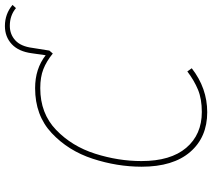

<svg xmlns="http://www.w3.org/2000/svg" viewBox="-61 -793 864 782"><g transform="rotate(-90 371.0 -402.0)"><path d="M742 -783 729 -769Q699 -794 657 -794Q622 -794 597.5 -771.5Q573 -749 567 -702L556 -633L544 -619Q512 -645 480 -657.5Q448 -670 403 -670Q300 -670 233 -605.5Q166 -541 136 -446.5Q106 -352 106 -258Q106 -139 160 -75.5Q214 -12 306 -12Q359 -12 396.5 -27.5Q434 -43 471 -71L484 -53Q403 10 305 10Q203 10 143 -59.5Q83 -129 83 -257Q83 -357 115.5 -456.5Q148 -556 220 -623.5Q292 -691 403 -691Q482 -691 537 -648L545 -704Q552 -758 582 -786Q612 -814 656 -814Q705 -814 742 -783Z"/></g></svg>

Font: Fira Sans Thin
Style: Italic
Weight: 250
Italic angle: -8°
Designer: Carrois Corporate & Edenspiekermann AG
Foundry: Carrois Corporate GbR & Edenspiekermann AG
Version: Version 4.203